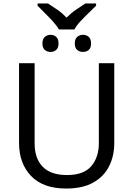

<svg xmlns="http://www.w3.org/2000/svg" viewBox="-20 -1079 771 1109"><path d="M640 -714V-252Q640 -178 610 -118.5Q580 -59 518.5 -24.5Q457 10 362 10Q229 10 159.5 -62.5Q90 -135 90 -254V-714H180V-251Q180 -164 226.5 -116Q273 -68 367 -68Q464 -68 507.5 -119.5Q551 -171 551 -252V-714ZM320 -909Q307 -932 285 -956Q263 -980 239 -1003.5Q215 -1027 197 -1046V-1059H257Q283 -1042 311 -1023Q339 -1004 364 -977Q391 -1004 419 -1023Q447 -1042 473 -1059H535V-1046Q516 -1027 491.5 -1003.5Q467 -980 444.5 -956Q422 -932 410 -909ZM272 -779Q253 -779 239 -790.5Q225 -802 225 -828Q225 -854 239 -866Q253 -878 272 -878Q291 -878 304.5 -866Q318 -854 318 -828Q318 -802 304.5 -790.5Q291 -779 272 -779ZM459 -779Q440 -779 426 -790.5Q412 -802 412 -828Q412 -854 426 -866Q440 -878 459 -878Q479 -878 492.5 -866Q506 -854 506 -828Q506 -802 492.5 -790.5Q479 -779 459 -779Z"/></svg>

Font: Noto IKEA Simplified Chinese
Style: Regular
Weight: 400
Designer: Monotype Design Team
Foundry: Monotype Imaging Inc.
Version: Version 1.100